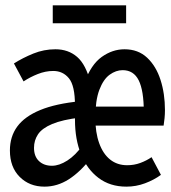

<svg xmlns="http://www.w3.org/2000/svg" viewBox="-20 -685 640 717"><path d="M146 12Q90 12 53.5 -24.5Q17 -61 17 -123Q17 -175 44.5 -212.5Q72 -250 130 -274Q188 -298 280 -307V-246Q213 -238 175 -222Q137 -206 122 -183.5Q107 -161 107 -133Q107 -101 125.5 -83.5Q144 -66 174 -66Q201 -66 231.5 -85.5Q262 -105 289 -143L320 -95Q280 -43 237 -15.5Q194 12 146 12ZM452 12Q391 12 348 -20.5Q305 -53 282.5 -109Q260 -165 260 -237V-291Q260 -365 237.5 -392.5Q215 -420 179 -420Q150 -420 121 -408.5Q92 -397 68 -381L32 -448Q65 -469 104.5 -485Q144 -501 187 -501Q235 -501 268 -472.5Q301 -444 318 -376H295Q320 -444 360 -472.5Q400 -501 445 -501Q496 -501 529.5 -469.5Q563 -438 579.5 -386.5Q596 -335 596 -274Q596 -259 594.5 -243.5Q593 -228 591 -216H313V-287H534L517 -267Q517 -347 498 -385Q479 -423 438 -423Q413 -423 389.5 -406Q366 -389 351 -349.5Q336 -310 336 -245Q336 -190 350.5 -150Q365 -110 391.5 -89Q418 -68 455 -68Q481 -68 504 -76.5Q527 -85 546 -98L581 -32Q555 -13 521.5 -0.5Q488 12 452 12ZM177 -598V-665H451V-598Z"/></svg>

Font: Source Code Pro ExtraLight Medium
Style: Regular
Weight: 500
Monospace: yes
Version: Version 1.018;hotconv 1.0.116;makeotfexe 2.5.65601